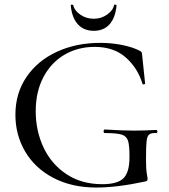

<svg xmlns="http://www.w3.org/2000/svg" viewBox="-20 -828 759 860"><path d="M49 -314Q49 -410 98.5 -483Q148 -556 234.5 -596Q321 -636 429 -636Q480 -636 527 -626.5Q574 -617 605 -601Q613 -597 614.5 -594Q616 -591 617 -578L630 -454Q630 -451 624.5 -450Q619 -449 618 -453Q597 -523 543.5 -570.5Q490 -618 404 -618Q329 -618 269 -583Q209 -548 174.5 -482.5Q140 -417 140 -330Q140 -242 175 -167.5Q210 -93 277.5 -48Q345 -3 438 -3Q506 -3 533 -29.5Q560 -56 560 -125Q560 -177 553.5 -197.5Q547 -218 525.5 -225Q504 -232 450 -232Q444 -232 444 -240Q444 -243 445.5 -245.5Q447 -248 449 -248Q529 -243 579 -243Q628 -243 680 -246Q682 -246 683.5 -243.5Q685 -241 685 -239Q685 -232 680 -232Q657 -233 648 -225.5Q639 -218 636.5 -195Q634 -172 634 -115Q634 -70 637.5 -51Q641 -32 641 -27Q641 -21 639 -19Q637 -17 630 -15Q504 12 412 12Q301 12 218.5 -31.5Q136 -75 92.5 -149.5Q49 -224 49 -314ZM297 -803Q296 -807 301.5 -807Q307 -807 308 -805Q313 -781 339.5 -762.5Q366 -744 400 -744Q433 -744 459.5 -762.5Q486 -781 491 -805Q491 -808 496.5 -807.5Q502 -807 502 -803Q497 -749 471 -719.5Q445 -690 400 -690Q355 -690 328.5 -719.5Q302 -749 297 -803Z"/></svg>

Font: Cormorant Infant Medium
Style: Regular
Weight: 500
Designer: Christian Thalmann (Catharsis Fonts)
Foundry: Catharsis Fonts
Version: Version 4.000